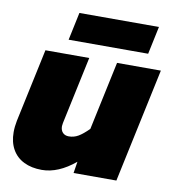

<svg xmlns="http://www.w3.org/2000/svg" viewBox="-86 -845 840 932"><g transform="rotate(10 334.0 -379.0)"><path d="M242 -214Q242 -194 253 -182.5Q264 -171 283 -171Q308 -171 329.5 -183.5Q351 -196 380 -225L452 -563H668L548 0H337L346 -57Q263 12 182 12Q131 12 93.5 -6.5Q56 -25 36 -60.5Q16 -96 16 -145Q16 -172 22 -202L99 -563H315L244 -230Q242 -218 242 -214ZM230 -770H622L593 -633H201Z"/></g></svg>

Font: Azeret Mono Black
Style: Italic
Weight: 900
Italic angle: -12°
Designer: Martin Vácha
Foundry: Displaay
Version: Version 1.000; Glyphs 3.0.3, build 3074